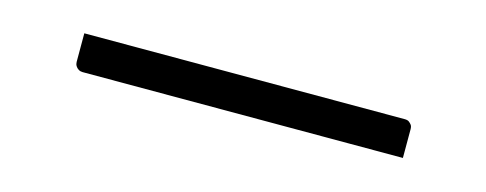

<svg xmlns="http://www.w3.org/2000/svg" viewBox="-21 -1 641 253"><g transform="rotate(15 300.0 125.0)"><path d="M76 100H513Q517 100 519 101.5Q521 103 522.5 105Q524 107 524 111Q524 121 524 130.5Q524 140 524 150H87Q84 150 81.5 148.5Q79 147 77.5 144.5Q76 142 76 139Q76 129 76 119.5Q76 110 76 100Z"/></g></svg>

Font: Recursive Sans Linear Light
Style: Regular
Weight: 300
Version: Version 1.085